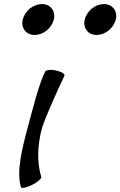

<svg xmlns="http://www.w3.org/2000/svg" viewBox="-20 -896 592 945"><path d="M245 -800C250 -820 246 -840 235 -854C224 -868 207 -876 187 -876C166 -876 145 -868 127 -854C110 -840 97 -820 92 -800C87 -780 91 -760 102 -746C113 -732 130 -724 150 -724C171 -724 192 -732 210 -746C227 -760 240 -780 245 -800ZM550 -800C555 -820 551 -840 540 -854C529 -868 512 -876 492 -876C471 -876 450 -868 432 -854C415 -840 402 -820 397 -800C392 -780 396 -760 407 -746C418 -732 435 -724 455 -724C476 -724 497 -732 515 -746C532 -760 545 -780 550 -800ZM202 -543C171 -482 141 -359 116 -267C89 -166 60 -52 83 25C86 33 110 28 138 14C166 0 186 -18 183 -25C161 -99 164 -182 187 -267C204 -321 257 -438 297 -523C301 -532 283 -543 256 -549C230 -555 206 -552 202 -543Z"/></svg>

Font: Nupuram Medium Oblique
Style: Regular
Weight: 500
Designer: Santhosh Thottingal (santhosh.thottingal@gmail.com)
Foundry: SMC
Version: Version 1.000